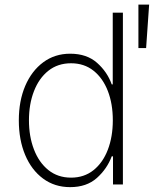

<svg xmlns="http://www.w3.org/2000/svg" viewBox="-20 -781 652 813"><path d="M277 11.4Q211.3 11.4 162.3 -24.9Q113.3 -61.1 86.5 -125Q59.7 -188.9 59.7 -271.3Q59.7 -353.7 86.8 -417.3Q114 -480.8 163 -517.2Q212 -553.6 277.3 -553.6Q347.3 -553.6 390.8 -515.1Q434.3 -476.6 453.1 -423.7H457.4V-727.3H500.4V0H458.5V-119H453.1Q433.6 -66.4 390.3 -27.5Q346.9 11.4 277 11.4ZM280.9 -28.8Q336.3 -28.8 375.9 -60.4Q415.5 -92 436.6 -147Q457.7 -202.1 457.7 -271.7Q457.7 -341.3 436.6 -395.8Q415.5 -450.3 375.9 -481.7Q336.3 -513.1 280.9 -513.1Q224.8 -513.1 184.8 -481.4Q144.9 -449.6 123.8 -394.9Q102.6 -340.2 102.6 -271.7Q102.6 -203.1 123.8 -148.1Q144.9 -93 184.8 -60.9Q224.8 -28.8 280.9 -28.8ZM566.1 -577.4V-761.4H611.5L598.7 -577.4Z"/></svg>

Font: Inter Extra Light BETA
Style: Regular
Weight: 200
Designer: Rasmus Andersson
Foundry: rsms
Version: Version 3.011;git-f93a4a705